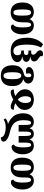

<svg xmlns="http://www.w3.org/2000/svg" viewBox="1783 -2597 1068 4674"><g transform="rotate(90 2317.0 -260.0)"><path d="M284 14C435 14 523 -79 523 -270V-342C523 -443 541 -483 583 -483C629 -483 648 -418 648 -269C648 -146 623 -66 577 -53C577 -16 594 9 639 9C732 9 816 -100 816 -268C816 -457 723 -550 599 -550C526 -550 472 -512 446 -448H442C417 -513 351 -550 276 -550C129 -550 41 -457 41 -269C41 -80 132 14 284 14ZM285 -53C229 -53 210 -112 210 -269C210 -425 229 -483 285 -483C341 -483 361 -425 361 -269C361 -115 341 -53 285 -53Z M1222 14C1396 14 1492 -64 1492 -148C1492 -212 1443 -253 1361 -266V-271C1440 -279 1485 -313 1485 -366C1485 -420 1440 -456 1361 -460V-464C1439 -475 1476 -507 1476 -555C1476 -613 1432 -645 1396 -668C1366 -687 1345 -705 1345 -728C1345 -739 1347 -748 1352 -758C1338 -768 1318 -774 1287 -774C1240 -774 1204 -746 1204 -706C1204 -663 1228 -638 1255 -618C1286 -594 1311 -572 1311 -533C1311 -502 1293 -485 1254 -485H1210V-419H1246C1297 -419 1319 -397 1319 -364C1319 -326 1297 -308 1245 -308H1210V-242H1244C1298 -242 1325 -207 1325 -150C1325 -94 1291 -52 1222 -52C1093 -52 1066 -209 1066 -387C1066 -575 1103 -654 1136 -726L1058 -774C976 -699 898 -583 898 -387C898 -110 1012 14 1222 14Z M1821 254C1983 254 2076 161 2076 -30C2076 -177 2013 -264 1909 -291V-295C1974 -313 2014 -361 2014 -412C2014 -503 1916 -550 1812 -550C1693 -550 1612 -500 1612 -429C1612 -383 1652 -356 1704 -356C1724 -356 1756 -360 1775 -368C1771 -379 1766 -400 1766 -424C1766 -460 1781 -488 1813 -488C1846 -488 1860 -460 1860 -416C1860 -365 1848 -323 1776 -307C1641 -275 1569 -202 1569 -30C1569 161 1664 254 1821 254ZM1823 188C1760 188 1738 114 1738 -30C1738 -171 1759 -243 1822 -243C1885 -243 1908 -171 1908 -30C1908 114 1886 188 1823 188Z M2219 14C2260 14 2334 -5 2404 -50C2473 -6 2544 14 2585 14C2635 14 2651 -26 2652 -64C2599 -64 2545 -72 2492 -102C2595 -156 2656 -224 2656 -334C2656 -456 2558 -550 2406 -550C2244 -550 2153 -456 2153 -334C2156 -229 2220 -157 2318 -103C2268 -72 2211 -63 2158 -63C2158 -25 2174 14 2219 14ZM2405 -158C2350 -198 2322 -267 2322 -347C2322 -424 2348 -483 2404 -483C2461 -483 2488 -424 2488 -347C2488 -270 2458 -198 2405 -158Z M3528 -550C3453 -550 3398 -514 3374 -448H3370C3352 -514 3303 -550 3238 -550C3170 -550 3124 -514 3105 -448H3100C3077 -514 3021 -550 2950 -550C2822 -550 2738 -456 2738 -280C2738 -84 2856 22 2994 77V81C2941 87 2889 112 2862 142L2892 185C2934 154 2998 135 3082 135C3195 135 3324 174 3324 254C3379 254 3427 239 3427 188C3427 111 3313 58 3177 28C3032 -5 2906 -77 2906 -280C2906 -426 2924 -483 2970 -483C3011 -483 3022 -442 3022 -338V-180H3184V-344C3184 -446 3199 -483 3238 -483C3276 -483 3290 -446 3290 -344V-180H3452V-338C3452 -442 3468 -483 3507 -483C3553 -483 3568 -429 3568 -278C3568 -162 3544 -83 3501 -68C3501 -32 3519 -8 3562 -8C3653 -8 3736 -116 3736 -278C3736 -453 3651 -550 3528 -550Z M4061 14C4212 14 4300 -79 4300 -270V-342C4300 -443 4318 -483 4360 -483C4406 -483 4425 -418 4425 -269C4425 -146 4400 -66 4354 -53C4354 -16 4371 9 4416 9C4509 9 4593 -100 4593 -268C4593 -457 4500 -550 4376 -550C4303 -550 4249 -512 4223 -448H4219C4194 -513 4128 -550 4053 -550C3906 -550 3818 -457 3818 -269C3818 -80 3909 14 4061 14ZM4062 -53C4006 -53 3987 -112 3987 -269C3987 -425 4006 -483 4062 -483C4118 -483 4138 -425 4138 -269C4138 -115 4118 -53 4062 -53Z"/></g></svg>

Font: Noto Serif Georgian SemiCondensed ExtraBold
Style: Regular
Weight: 800
Width: 4
Designer: Monotype Design Team, Akaki Razmadze
Foundry: Google LLC
Version: Version 2.003